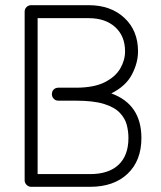

<svg xmlns="http://www.w3.org/2000/svg" viewBox="-20 -720 622 740"><path d="M100 0Q90 0 82.5 -7.5Q75 -15 75 -25V-675Q75 -686 82.5 -693Q90 -700 100 -700H322Q407 -700 459.5 -651Q512 -602 512 -522Q512 -478 488.5 -433Q465 -388 409 -360Q525 -318 525 -188Q525 -101 472 -50.5Q419 0 327 0ZM125 -49H327Q399 -49 437 -85Q475 -121 475 -188Q475 -214 468.5 -239Q462 -264 441.5 -285.5Q421 -307 380.5 -319.5Q340 -332 272 -332H205Q194 -332 187 -339.5Q180 -347 180 -357Q180 -368 187 -375Q194 -382 205 -382H272Q342 -382 383.5 -403Q425 -424 443.5 -456Q462 -488 462 -522Q462 -581 424 -615.5Q386 -650 322 -650H125Z"/></svg>

Font: Zen Kurenaido
Style: ARC
Weight: 400
Designer: Yoshimichi Ohira
Foundry: Positype
Version: Version 1.001